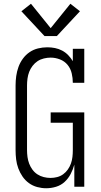

<svg xmlns="http://www.w3.org/2000/svg" viewBox="-20 -995 540 1023"><path d="M226 8Q202 8 178 1.5Q154 -5 134 -19.5Q114 -34 100 -54.5Q86 -75 77.5 -98Q69 -121 66 -145.5Q63 -170 63 -195V-540Q63 -565 66.5 -590Q70 -615 78.5 -638.5Q87 -662 102 -682.5Q117 -703 137.5 -717Q158 -731 182.5 -737Q207 -743 232 -743Q253 -743 273 -739Q293 -735 311 -725.5Q329 -716 343.5 -701Q358 -686 368 -669V-735H429V-554H368Q368 -579 362 -604.5Q356 -630 340 -649.5Q324 -669 299.5 -678.5Q275 -688 250 -688Q232 -688 213.5 -683.5Q195 -679 180 -669Q165 -659 153.5 -644Q142 -629 135.5 -612Q129 -595 126.5 -576.5Q124 -558 124 -540V-195Q124 -177 126.5 -158.5Q129 -140 135.5 -123Q142 -106 153 -91Q164 -76 179.5 -66Q195 -56 213 -51.5Q231 -47 249 -47Q267 -47 284.5 -51.5Q302 -56 316.5 -66.5Q331 -77 341.5 -92Q352 -107 358 -124Q364 -141 366 -159Q368 -177 368 -195V-341H250V-396H429V0H376V-118Q369 -92 356.5 -68Q344 -44 324.5 -26Q305 -8 279 0Q253 8 226 8ZM217 -803 94 -935 145 -975 250 -845 355 -975 406 -935 283 -803Z"/></svg>

Font: Iosevka Slab Light
Style: Regular
Weight: 300
Monospace: yes
Designer: Belleve Invis
Foundry: Belleve Invis
Version: Version 11.1.0; ttfautohint (v1.8.3)